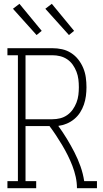

<svg xmlns="http://www.w3.org/2000/svg" viewBox="-20 -988 540 1008"><path d="M19 0V-37H74V-698H19V-735H255Q281 -735 306 -729.5Q331 -724 353 -710Q375 -696 391 -675.5Q407 -655 417 -631Q427 -607 430.5 -581.5Q434 -556 434 -530Q434 -507 431 -484Q428 -461 420.5 -439Q413 -417 400.5 -397.5Q388 -378 370 -363Q352 -348 330.5 -339Q309 -330 286 -327Q310 -294 331 -259.5Q352 -225 370.5 -189Q389 -153 402.5 -115Q416 -77 422 -37H489V0H384Q384 -30 377.5 -59.5Q371 -89 360 -117.5Q349 -146 335.5 -173Q322 -200 306.5 -226Q291 -252 274.5 -277Q258 -302 240 -326H114V-37H170V0ZM114 -362H255Q276 -362 296 -367Q316 -372 333 -384Q350 -396 362 -413Q374 -430 381.5 -449.5Q389 -469 391.5 -489.5Q394 -510 394 -530Q394 -551 391.5 -571.5Q389 -592 381.5 -611.5Q374 -631 362 -648Q350 -665 333 -676.5Q316 -688 296 -693Q276 -698 255 -698H114ZM342 -804 218 -942 252 -968 369 -826ZM172 -804 48 -942 82 -968 199 -826Z"/></svg>

Font: Iosevka Curly Slab Extralight
Style: Regular
Weight: 200
Monospace: yes
Designer: Belleve Invis
Foundry: Belleve Invis
Version: Version 22.1.2; ttfautohint (v1.8.4)